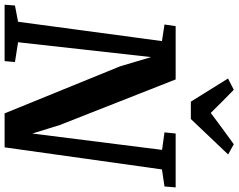

<svg xmlns="http://www.w3.org/2000/svg" viewBox="-123 -915 1036 834"><g transform="rotate(90 395.0 -498.0)"><path d="M-1.5 0 2 -45 72.5 -58.5 156.5 -683.5 84.5 -694.5 91.5 -743H323L521 -240L558 -120.5L629 -684L553 -694.5L558 -743H792L788 -694.5L714 -683.5L618 0H470.5L266 -502L226 -636.5L161.5 -58.5L247.5 -45L243.5 0ZM419.5 -809 319 -970.5 368 -995.5Q393.5 -970.5 418.8 -945.5Q444 -920.5 468.5 -895.5Q502.5 -921 536.2 -945.8Q570 -970.5 604.5 -995.5L649 -971L495 -809Z"/></g></svg>

Font: Merriweather 24pt
Style: Bold Italic
Weight: 700
Italic angle: -7.8°
Designer: Eben Sorkin
Foundry: Eben Sorkin
Version: Version 2.101